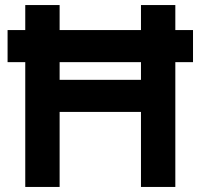

<svg xmlns="http://www.w3.org/2000/svg" viewBox="-20 -740 794 760"><path d="M80 0V-720H216V-424H538V-720H674V0H538V-297H216V0ZM10 -494V-621H744V-494Z"/></svg>

Font: Manrope ExtraLight ExtraBold
Style: Regular
Weight: 800
Version: Version 4.504